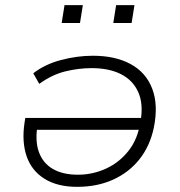

<svg xmlns="http://www.w3.org/2000/svg" viewBox="-20 -716 696 744"><path d="M279 8Q202 8 152 -23.5Q102 -55 83 -111Q64 -167 75 -240L78 -259H547L540 -213H95L126 -235Q115 -171 130.5 -127.5Q146 -84 184.5 -61.5Q223 -39 282 -39Q339 -39 390.5 -62.5Q442 -86 478 -131.5Q514 -177 524 -244L525 -248Q536 -314 515.5 -359.5Q495 -405 449 -428.5Q403 -452 335 -452Q285 -452 233.5 -439.5Q182 -427 132 -391L109 -432Q154 -467 216.5 -483.5Q279 -500 340 -500Q427 -500 486.5 -467.5Q546 -435 570 -372Q594 -309 576 -221Q561 -150 520.5 -99Q480 -48 418.5 -20Q357 8 279 8ZM419 -627 430 -696H501L490 -627ZM219 -627 230 -696H301L290 -627Z"/></svg>

Font: Nunito Sans 7pt SemiExpanded ExtraLight
Style: Italic
Weight: 250
Width: 6
Italic angle: -9°
Designer: Vernon Adams
Foundry: Vernon Adams
Version: Version 3.101;gftools[0.9.27]